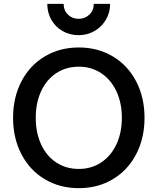

<svg xmlns="http://www.w3.org/2000/svg" viewBox="-20 -963 819 999"><path d="M48 -350Q48 -456 91.5 -539.5Q135 -623 213 -669.5Q291 -716 390 -716Q489 -716 567 -669.5Q645 -623 688.5 -539.5Q732 -456 732 -350Q732 -244 688.5 -160.5Q645 -77 567 -30.5Q489 16 390 16Q291 16 213 -30.5Q135 -77 91.5 -160.5Q48 -244 48 -350ZM390 -84Q455 -84 506 -117.5Q557 -151 585.5 -211.5Q614 -272 614 -350Q614 -428 585.5 -488.5Q557 -549 506 -582.5Q455 -616 390 -616Q324 -616 273 -582.5Q222 -549 194 -488.5Q166 -428 166 -350Q166 -272 194 -211.5Q222 -151 273 -117.5Q324 -84 390 -84ZM389 -865Q422 -865 445 -887Q468 -909 468 -943H553Q553 -897 530.5 -859.5Q508 -822 470.5 -801Q433 -780 389 -780Q344 -780 306.5 -801Q269 -822 247.5 -859.5Q226 -897 226 -943H311Q311 -909 333.5 -887Q356 -865 389 -865Z"/></svg>

Font: MedMera Sans Semibold
Style: Regular
Weight: 600
Designer: Kasper Nordkvist
Foundry: UNCUT.wtf
Version: Version 1.300